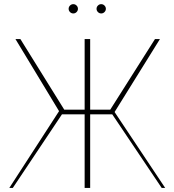

<svg xmlns="http://www.w3.org/2000/svg" viewBox="-20 -918 852 938"><path d="M420.5 -727.3V-382.1H518.5L737.2 -727.3H761.4L539.8 -370.7L786.9 0H769.9L528.4 -359.4H420.5V0H393.5V-359.4H282.7L42.6 0H25.6L268.5 -375L55.4 -727.3H79.5L294 -382.1H393.5V-727.3ZM338.1 -852.3Q328.8 -852.3 322.1 -859Q315.3 -865.8 315.3 -875Q315.3 -884.2 322.1 -891Q328.8 -897.7 338.1 -897.7Q347.3 -897.7 354 -891Q360.8 -884.2 360.8 -875Q360.8 -865.8 354 -859Q347.3 -852.3 338.1 -852.3ZM474.4 -852.3Q465.2 -852.3 458.5 -859Q451.7 -865.8 451.7 -875Q451.7 -884.2 458.5 -891Q465.2 -897.7 474.4 -897.7Q483.7 -897.7 490.4 -891Q497.2 -884.2 497.2 -875Q497.2 -865.8 490.4 -859Q483.7 -852.3 474.4 -852.3Z"/></svg>

Font: Inter UI Thin
Style: Regular
Weight: 100
Designer: Rasmus Andersson
Foundry: rsms
Version: 3.2;8d6f07862